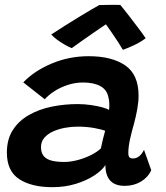

<svg xmlns="http://www.w3.org/2000/svg" viewBox="-20 -767 688 796"><path d="M197 9Q111 9 59.8 -24.2Q8.5 -57.5 8.5 -134.5Q8.5 -189.5 33.2 -228Q58 -266.5 100 -290.2Q142 -314 194.2 -324.8Q246.5 -335.5 301.5 -335.5Q330 -335.5 357.2 -331.5Q384.5 -327.5 405 -321.8Q425.5 -316 432 -311Q433.5 -321 433.2 -336Q433 -351 429.5 -363.5Q423.5 -395 396 -410Q368.5 -425 324 -425Q292.5 -425 262 -415.2Q231.5 -405.5 206.5 -389.5Q181.5 -373.5 165.5 -355.5L76.5 -425.5Q122.5 -473.5 194.8 -503.8Q267 -534 347.5 -534Q443.5 -534 499 -496Q554.5 -458 554.5 -370.5Q554.5 -345 549.2 -315.2Q544 -285.5 536 -256Q526.5 -223 519.2 -190.5Q512 -158 512 -133.5Q512 -119 517 -114.5Q522 -110 531.5 -110Q545.5 -110 557.2 -119.5Q569 -129 577 -146L607 -61.5Q594 -32 564.5 -14.2Q535 3.5 497 3.5Q457 3.5 437 -18.2Q417 -40 417 -83Q404 -61.5 371.5 -40Q339 -18.5 294.2 -4.8Q249.5 9 197 9ZM245 -95.5Q271.5 -95.5 300.5 -103Q329.5 -110.5 355.5 -123.2Q381.5 -136 398 -151.5Q402.5 -172.5 407 -191.2Q411.5 -210 416 -225Q405 -229.5 372.8 -235.8Q340.5 -242 301 -242Q275 -242 248.5 -237Q222 -232 199.5 -221.8Q177 -211.5 163.5 -195.5Q150 -179.5 150 -157.5Q150 -124 173 -109.8Q196 -95.5 245 -95.5ZM479 -746.5Q494 -728.5 513 -703.8Q532 -679 551 -654Q570 -629 584 -608.5Q563 -592.5 536.5 -580Q510 -567.5 489.5 -560.5Q480.5 -576 469 -593.5Q457.5 -611 446 -627.8Q434.5 -644.5 426 -656.5Q417.5 -668.5 415 -672H428Q422 -668 404.8 -656.5Q387.5 -645 364.5 -629Q341.5 -613 318.5 -596.8Q295.5 -580.5 277.5 -567.5Q266.5 -571.5 249.8 -581Q233 -590.5 217 -602.2Q201 -614 192.5 -624Q219.5 -641.5 249.2 -660.5Q279 -679.5 307.2 -696.5Q335.5 -713.5 357.8 -726.8Q380 -740 391.5 -746Q399 -746 416.2 -746.5Q433.5 -747 451.8 -747Q470 -747 479 -746.5Z"/></svg>

Font: Grandstander Thin SemiBold
Style: Italic
Weight: 600
Italic angle: -15°
Version: Version 1.200